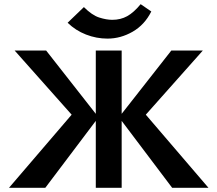

<svg xmlns="http://www.w3.org/2000/svg" viewBox="-20 -900 1042 920"><path d="M805 0 550 -338 801 -658H952L640 -307L650 -384L979 0ZM23 0 352 -384 362 -307 50 -658H201L452 -338L197 0ZM439 0V-658H563V0ZM495 -715Q442 -715 392 -734.5Q342 -754 304 -791L382 -866Q421 -827 455.5 -816Q490 -805 518 -805Q558 -805 589.5 -822.5Q621 -840 654 -880L705 -845Q673 -781 615.5 -748Q558 -715 495 -715Z"/></svg>

Font: Ysabeau
Style: Bold
Weight: 700
Designer: Christian Thalmann (Catharsis Fonts)
Version: Version 2.000;gftools[0.9.27.dev2+g8671c4b]